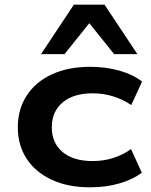

<svg xmlns="http://www.w3.org/2000/svg" viewBox="-20 -789 645 819"><path d="M364 10Q270 10 201 -22Q132 -54 94 -111.5Q56 -169 56 -246Q56 -323 94 -381.5Q132 -440 201.5 -472Q271 -504 364 -504Q432 -504 490 -487.5Q548 -471 586 -441L540 -341Q504 -365 462.5 -378Q421 -391 376 -391Q293 -391 247 -352Q201 -313 201 -246Q201 -179 247 -140.5Q293 -102 375 -102Q421 -102 462.5 -115Q504 -128 539 -153L585 -52Q546 -23 489 -6.5Q432 10 364 10ZM155 -558 295 -769H426L566 -558H467L361 -690L255 -558Z"/></svg>

Font: Nunito Sans 10pt Expanded
Style: Bold
Weight: 700
Width: 7
Designer: Vernon Adams
Foundry: Vernon Adams
Version: Version 3.101;gftools[0.9.27]